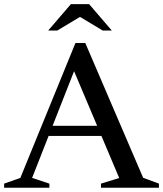

<svg xmlns="http://www.w3.org/2000/svg" viewBox="-28 -886 770 906"><path d="M173.5 -244.5V-292.5H509V-244.5ZM647.5 -47 722 -19.5V0H448.5V-19.5L534.5 -46L307 -584.5L335.5 -585.5L123.5 -46.5L205 -19.5V0H-8.5V-19.5L68 -46.5L328 -683H374.5ZM340 -812H359L242.5 -742H199.5L306.5 -866.5H392.5L499.5 -742H456.5Z"/></svg>

Font: Newsreader 24pt Medium
Style: Regular
Weight: 500
Designer: Hugues Gentile
Foundry: Production Type
Version: Version 1.003